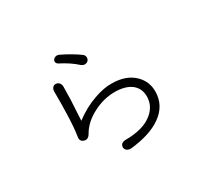

<svg xmlns="http://www.w3.org/2000/svg" viewBox="-142 -992 1283 1183"><g transform="rotate(-30 500.0 -400.5)"><path d="M247.1 -577.1Q248 -491.2 245.1 -412.1Q242.2 -321.3 233.4 -266.6Q226.6 -233.4 254.9 -224.6Q282.2 -215.8 299.8 -246.1Q335.9 -310.5 414.1 -350.6Q489.3 -389.6 567.4 -389.6Q640.6 -389.6 683.6 -358.4Q726.6 -325.2 726.6 -267.6Q726.6 -201.2 672.9 -156.2Q607.4 -100.6 479.5 -100.6Q459 -100.6 449.2 -89.8Q440.4 -80.1 441.4 -66.4Q443.4 -52.7 454.1 -44.9Q466.8 -36.1 485.4 -38.1Q622.1 -52.7 700.2 -107.4Q787.1 -168 787.1 -268.6Q787.1 -338.9 737.3 -387.7Q679.7 -444.3 577.1 -444.3Q521.5 -445.3 453.1 -420.9Q374 -393.6 301.8 -338.9L304.7 -394.5Q307.6 -453.1 309.6 -483.4Q311.5 -535.2 311.5 -577.1Q310.5 -594.7 300.8 -604.5Q291 -614.3 278.3 -614.3Q265.6 -615.2 256.8 -605.5Q247.1 -595.7 247.1 -577.1ZM389.6 -757.8Q376 -764.6 363.3 -761.7Q352.5 -758.8 345.7 -750Q339.8 -741.2 341.8 -732.4Q343.8 -721.7 356.4 -714.8Q387.7 -699.2 417 -679.7Q446.3 -660.2 468.8 -639.6Q482.4 -627.9 497.1 -628.9Q510.7 -629.9 519.5 -639.6Q527.3 -650.4 526.4 -662.1Q525.4 -676.8 512.7 -685.5Q486.3 -705.1 454.1 -723.6Q422.9 -742.2 389.6 -757.8Z"/></g></svg>

Font: Gulim
Style: Regular
Weight: 400
Version: Version 2.21